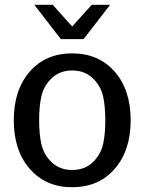

<svg xmlns="http://www.w3.org/2000/svg" viewBox="-20 -763 599 795"><path d="M370.1 -433.1Q335 -471.2 278.8 -471.2Q223.1 -471.2 188 -433.1Q159.7 -403.3 150.9 -362.5Q142.1 -321.8 142.1 -265.1Q142.1 -208.5 150.9 -167.7Q159.7 -127 188 -97.2Q223.1 -59.1 278.8 -59.1Q335 -59.1 370.1 -97.2Q398.4 -127 407.2 -167.7Q416 -208.5 416 -265.1Q416 -321.8 407.2 -362.5Q398.4 -403.3 370.1 -433.1ZM278.8 -542Q388.2 -542 454.6 -466.6Q521 -391.1 521 -265.1Q521 -139.6 454.8 -63.7Q388.7 12.2 278.8 12.2Q169.9 12.2 103.5 -63.5Q37.1 -139.2 37.1 -265.1Q37.1 -390.6 103 -466.3Q168.9 -542 278.8 -542ZM278.8 -653.3 359.9 -743.2H436L326.2 -601.1H231.9L122.1 -743.2H198.2Z"/></svg>

Font: Aurulent Sans
Style: Regular
Weight: 400
Version: Version 2007.05.04